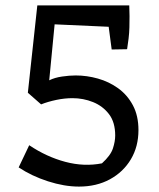

<svg xmlns="http://www.w3.org/2000/svg" viewBox="-20 -670 587 710"><path d="M272 20Q218 20 157.5 0.5Q97 -19 49 -51L88 -133Q152 -90 221.5 -71.5Q291 -53 357 -66Q389 -95 397.5 -121Q406 -147 406 -169Q406 -218 383 -248Q360 -278 324 -292.5Q288 -307 248 -307Q219 -307 188 -300.5Q157 -294 132 -284L83 -327L118 -650H458L448 -568L182 -580L162 -373Q182 -383 209.5 -387Q237 -391 260 -391Q301 -391 342 -379.5Q383 -368 417 -343.5Q451 -319 471.5 -280.5Q492 -242 492 -189Q492 -128 464 -81Q436 -34 386.5 -7Q337 20 272 20ZM393 -487 373 -638 458 -650Q459 -631 459 -610.5Q459 -590 458.5 -569Q458 -548 455.5 -527.5Q453 -507 450 -488Z"/></svg>

Font: Eczar
Style: Regular
Weight: 400
Designer: Vaibhav Singh
Foundry: Rosetta Type Foundry
Version: Version 2.000